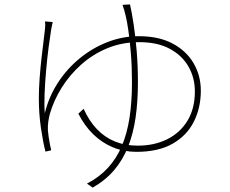

<svg xmlns="http://www.w3.org/2000/svg" viewBox="-20 -799 1040 870"><path d="M219 -699Q218 -694 216 -686Q214 -678 212 -666Q207 -636 200.5 -586.5Q194 -537 189 -480.5Q184 -424 182 -372.5Q180 -321 183 -286Q201 -360 242 -423.5Q283 -487 341 -534.5Q399 -582 467.5 -608.5Q536 -635 609 -635Q700 -635 762.5 -601.5Q825 -568 857.5 -512Q890 -456 890 -388Q890 -311 858.5 -248Q827 -185 762.5 -148Q698 -111 598 -111Q541 -111 491.5 -131.5Q442 -152 402.5 -190.5Q363 -229 335 -284L359 -306Q383 -252 418.5 -214.5Q454 -177 500.5 -158Q547 -139 604 -139Q679 -139 737.5 -168Q796 -197 829.5 -252Q863 -307 863 -385Q863 -446 834.5 -496.5Q806 -547 750 -577.5Q694 -608 611 -608Q533 -608 466.5 -580.5Q400 -553 347.5 -506Q295 -459 259 -401Q223 -343 206 -283Q202 -270 199 -249Q196 -228 197 -208Q198 -195 200.5 -178.5Q203 -162 206 -146Q209 -130 212 -118L186 -112Q175 -154 165.5 -219Q156 -284 156 -353Q156 -396 159.5 -443.5Q163 -491 168 -535Q173 -579 177.5 -614.5Q182 -650 184 -669Q185 -680 185 -687Q185 -694 184 -702ZM569 -779Q577 -745 585.5 -689Q594 -633 599.5 -565.5Q605 -498 605 -427Q605 -340 594.5 -267Q584 -194 560.5 -134.5Q537 -75 497.5 -28.5Q458 18 400 51L374 33Q430 4 469 -38.5Q508 -81 532 -137.5Q556 -194 567 -266Q578 -338 578 -426Q578 -497 573 -557.5Q568 -618 561.5 -662Q555 -706 550 -725Q547 -739 543 -753Q539 -767 535 -777Z"/></svg>

Font: Noto Sans TC Thin
Style: Regular
Weight: 100
Designer: Ryoko NISHIZUKA 西塚涼子 (kana, bopomofo & ideographs); Paul D. Hunt (Latin, Greek & Cyrillic); Sandoll Communications 산돌커뮤니
Foundry: Adobe
Version: Version 2.004-H2;hotconv 1.0.118;makeotfexe 2.5.65603